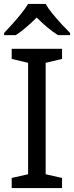

<svg xmlns="http://www.w3.org/2000/svg" viewBox="-20 -964 379 984"><path d="M298 0H40V-52L124 -71V-642L40 -662V-714H298V-662L214 -642V-71L298 -52ZM214 -944Q226 -922 248.5 -894.5Q271 -867 295.5 -840.5Q320 -814 339 -795V-784H277Q251 -800 223 -823.5Q195 -847 168 -874Q141 -847 114 -824Q87 -801 61 -784H1V-795Q20 -815 43.5 -841Q67 -867 89 -894.5Q111 -922 124 -944Z"/></svg>

Font: Noto Sans Linear A
Style: Regular
Weight: 400
Designer: Monotype Design Team
Foundry: Monotype Imaging Inc.
Version: Version 2.002; ttfautohint (v1.8.4.7-5d5b)